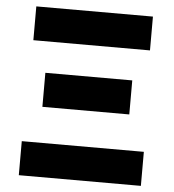

<svg xmlns="http://www.w3.org/2000/svg" viewBox="-53 -794 765 843"><g transform="rotate(5 329.5 -372.5)"><path d="M61 0H599V-150H61ZM138 -308H521V-458H138ZM73 -596H587V-745H73Z"/></g></svg>

Font: Noto Sans CJK HK Black
Style: Regular
Weight: 900
Designer: Ryoko NISHIZUKA 西塚涼子 (kana, bopomofo & ideographs); Paul D. Hunt (Latin, Greek & Cyrillic); Sandoll Communications 산돌커뮤니
Foundry: Adobe
Version: Version 2.004;hotconv 1.0.118;makeotfexe 2.5.65603